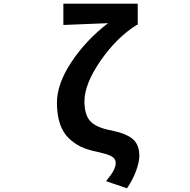

<svg xmlns="http://www.w3.org/2000/svg" viewBox="-20 -818 1040 1049"><path d="M673.8 210.9 559.6 171.9Q581.1 144.5 589.8 131.8Q598.6 119.1 605.5 103Q612.3 86.9 612.3 73.2Q612.3 48.8 589.8 36.1Q567.4 23.4 499 8.8Q454.1 -1 420.4 -17.1Q386.7 -33.2 355.5 -63Q324.2 -92.8 307.6 -141.6Q291 -190.4 291 -256.8Q291 -359.4 370.6 -479.5Q450.2 -599.6 570.3 -691.4Q337.9 -682.6 326.2 -681.6V-797.9H732.4V-681.6H726.6Q616.2 -612.3 528.8 -485.4Q441.4 -358.4 441.4 -264.6Q441.4 -190.4 473.6 -155.8Q505.9 -121.1 584 -106.4Q669.9 -88.9 705.6 -58.1Q741.2 -27.3 741.2 34.2Q741.2 65.4 724.1 113.8Q707 162.1 673.8 210.9Z"/></svg>

Font: Gen Shin Gothic Monospace Bold
Style: Bold
Weight: 700
Designer: [Source Han Sans]
Ryoko NISHIZUKA  (kana & ideographs); Paul D. Hunt (Latin, Greek & Cyrillic); Wenlong ZHANG  (bopomofo
Version: Version 1.002.20150607